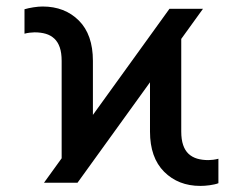

<svg xmlns="http://www.w3.org/2000/svg" viewBox="-20 -573 762 602"><path d="M113.6 -552.6Q183.2 -552.6 227.3 -508.5Q271.3 -464.5 271.3 -382.1V-212.7L511.4 -545.5H616.5L548.3 -451V-160.5Q548.3 -135.7 554.2 -118.4Q560 -101.2 571.2 -90.7Q582.4 -80.3 598.2 -75.6Q614 -71 633.5 -71Q639.9 -71 648.6 -72.1Q657.3 -73.2 664.8 -75.3V1.4Q659.4 3.6 652.3 5.1Q645.2 6.7 637.4 7.8Q629.6 8.9 622 9.4Q614.3 9.9 608 9.9Q539.1 9.9 494.7 -34.4Q450.3 -78.8 450.3 -160.5V-315L223 0H117.9L173.3 -76.7V-382.1Q173.3 -407.3 167.4 -424.4Q161.6 -441.4 150.4 -451.9Q139.2 -462.4 123.6 -467Q108 -471.6 88.1 -471.6Q81.7 -471.6 73 -470.5Q64.3 -469.5 56.8 -467.3V-544Q68.9 -547.6 84.9 -550.1Q100.9 -552.6 113.6 -552.6Z"/></svg>

Font: Inter P
Style: Regular
Weight: 400
Designer: Rasmus Andersson
Foundry: rsms
Version: Version 3.018;git-588b23468